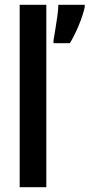

<svg xmlns="http://www.w3.org/2000/svg" viewBox="-20 -780 373 800"><path d="M173 0H62V-760H173ZM333 -750Q325 -714 307 -671.5Q289 -629 271 -600H203V-612Q205 -625 210 -654Q215 -683 219 -712.5Q223 -742 223 -760H333Z"/></svg>

Font: Noto Sans Kannada ExtraCondensed SemiBold
Style: Regular
Weight: 600
Width: 2
Designer: Jelle Bosma - Monotype Design Team
Foundry: Monotype Imaging Inc.
Version: Version 2.005; ttfautohint (v1.8.4.7-5d5b)